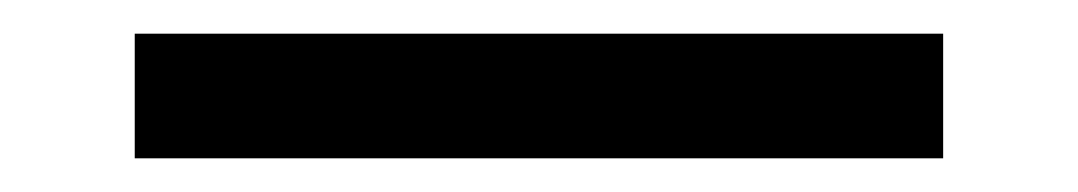

<svg xmlns="http://www.w3.org/2000/svg" viewBox="-20 75 640 114"><path d="M540 169V95H60V169Z"/></svg>

Font: IBM Plex Mono
Style: Regular
Weight: 400
Monospace: yes
Designer: Mike Abbink, Paul van der Laan, Pieter van Rosmalen
Foundry: Bold Monday
Version: Version 2.004